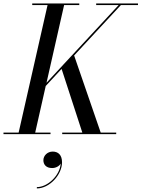

<svg xmlns="http://www.w3.org/2000/svg" viewBox="-60 -770 812 1102"><path d="M-40 -9V0H230V-9H142L202.5 -276.5L293.5 -374.5L412.5 -9H297V0H607V-9H518L365.5 -451.5L634 -741H732V-750H492V-741H621L207 -295L308 -741H395V-750H125V-741H213L47 -9ZM189 149.5C189 174 204.5 194.5 239 194.5C260 194.5 279 184.5 288.5 169C283.5 237.5 213.5 304 151.5 304V311.5C223.5 311.5 296 233.5 296 161.5C296 119.5 274 100 242.5 100C212 100 189 123.5 189 149.5Z"/></svg>

Font: Bodoni* 24pt
Style: Italic
Weight: 400
Italic angle: -13°
Version: Version 2.3